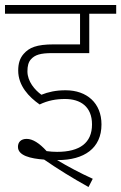

<svg xmlns="http://www.w3.org/2000/svg" viewBox="-20 -642 486 770"><path d="M241 -245C302 -245 349 -215 349 -143C349 -69 300 -33 209 -33C195 -33 181 -34 167 -36C138 -68 111 -85 87 -85C64 -85 52 -72 52 -53C52 -18 102 -6 157 -2C209 34 270 72 335 108L352 75C301 52 251 25 209 0C210 0 211 0 212 0C317 0 387 -47 387 -143C387 -228 329 -280 243 -280C204 -280 173 -273 146 -262C120 -281 90 -315 90 -356C90 -377 94 -393 104 -404C120 -422 142 -429 189 -429H338V-587H446V-622H0V-587H301V-464H196C126 -464 97 -451 75 -426C60 -409 53 -388 53 -359C53 -298 96 -253 139 -223C172 -239 205 -245 241 -245Z"/></svg>

Font: Noto Sans Devanagari UI SemiCondensed ExtraLight
Style: Regular
Weight: 200
Width: 4
Designer: Jelle Bosma - Monotype Design Team
Foundry: Monotype Imaging Inc.
Version: Version 2.004